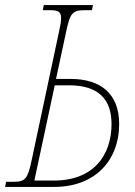

<svg xmlns="http://www.w3.org/2000/svg" viewBox="-40 -734 531 754"><path d="M-20 0H174C330 0 428 -101 428 -247C428 -367 354 -424 238 -424H180L219 -606C235 -683 244 -694 294 -694H321L325 -714H132L128 -694H155C187 -694 200 -689 200 -663C200 -650 197 -632 191 -606L85 -108C69 -31 60 -20 11 -20H-16ZM95 -25 175 -399H231C348 -399 398 -343 398 -247C398 -125 328 -25 172 -25Z"/></svg>

Font: Noto Serif Condensed Thin
Style: Italic
Weight: 100
Width: 3
Italic angle: -12°
Designer: Monotype Design Team
Foundry: Monotype Imaging Inc.
Version: Version 2.013